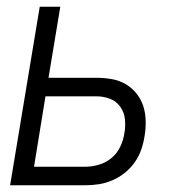

<svg xmlns="http://www.w3.org/2000/svg" viewBox="-20 -550 540 570"><path d="M10 0 98 -530H159L124 -319H267Q290 -319 312.5 -315Q335 -311 353.5 -300Q372 -289 385.5 -272Q399 -255 405.5 -234.5Q412 -214 412.5 -190.5Q413 -167 409 -145Q406 -125 399 -105Q392 -85 379.5 -67.5Q367 -50 350 -36.5Q333 -23 313 -14.5Q293 -6 273 -3Q253 0 233 0ZM233 -55Q253 -55 273.5 -61Q294 -67 310.5 -80.5Q327 -94 336.5 -113.5Q346 -133 349 -153Q353 -174 351 -195Q349 -216 337.5 -232.5Q326 -249 307 -256.5Q288 -264 267 -264H115L81 -55Z"/></svg>

Font: Iosevka Curly Light Oblique
Style: Regular
Weight: 300
Italic angle: -9°
Monospace: yes
Designer: Belleve Invis
Foundry: Belleve Invis
Version: Version 11.1.0; ttfautohint (v1.8.3)